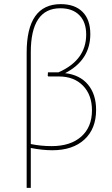

<svg xmlns="http://www.w3.org/2000/svg" viewBox="-20 -724 543 929"><path d="M109 185V-469Q109 -704 274 -704Q342 -704 379.5 -666.5Q417 -629 417 -559Q417 -433 295 -370Q366 -362 405.5 -315Q445 -268 445 -192Q445 -101 388.5 -49Q332 3 233 3Q186 3 129 -8V185ZM129 -471V-27Q178 -17 230 -17Q321 -17 373 -63Q425 -109 425 -190Q425 -265 381.5 -309.5Q338 -354 265 -354H214L211 -357L212 -374H263Q397 -433 397 -557Q397 -617 364 -650.5Q331 -684 272 -684Q129 -684 129 -471Z"/></svg>

Font: Alegreya Sans SC Thin
Style: Regular
Weight: 100
Designer: Juan Pablo del Peral
Foundry: Huerta Tipografica
Version: Version 2.007